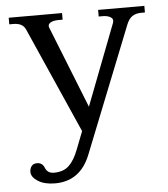

<svg xmlns="http://www.w3.org/2000/svg" viewBox="-49 -515 659 753"><g transform="rotate(-5 280.0 -138.5)"><path d="M547 -470V-444H533Q511 -444 497 -434.5Q483 -425 474 -402L277 93Q237 193 138 193Q96 193 70.5 176.5Q45 160 45 140Q45 127 52 117.5Q59 108 74 108Q95 108 103 129Q112 151 137 151Q174 151 195.5 131Q217 111 233 70L261 -2L77 -418Q66 -444 29 -444H13V-470H223V-444H207Q185 -444 174 -436.5Q163 -429 168 -417L296 -95L419 -415Q424 -429 412 -436.5Q400 -444 381 -444H365V-470Z"/></g></svg>

Font: TavirajRegular
Style: Regular
Weight: 400
Designer: Katatrad Team
Foundry: CadsonDemak
Version: Version 1.001